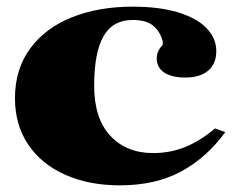

<svg xmlns="http://www.w3.org/2000/svg" viewBox="-20 -542 707 577"><path d="M657 -145 626 -156Q584 -120 538.5 -101Q493 -82 440 -82Q360 -82 311.5 -134Q263 -186 263 -284Q263 -384 291 -433Q319 -482 379 -482Q419 -482 440 -465Q461 -448 469 -418V-407Q451 -389 451 -367Q451 -339 473.5 -324Q496 -309 537 -309Q581 -309 605.5 -329.5Q630 -350 630 -389Q630 -427 600.5 -457.5Q571 -488 514.5 -505Q458 -522 379 -522Q276 -522 196 -490Q116 -458 70.5 -396Q25 -334 25 -247Q25 -167 64.5 -108Q104 -49 175.5 -17Q247 15 340 15Q447 15 524 -26.5Q601 -68 657 -145Z"/></svg>

Font: FFF_Oezguer-Guendem
Style: Bold
Weight: 700
Designer: bBox Type GmbH
Foundry: bBox Type GmbH
Version: Version 1.004